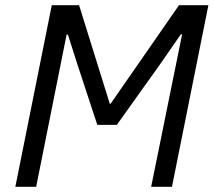

<svg xmlns="http://www.w3.org/2000/svg" viewBox="-20 -718 824 738"><path d="M561 0H641L781 -698H668L405 -319H402L284 -698H179L39 0H119L236 -585H241L278 -469L354 -238H429L594 -469L675 -586H680Z"/></svg>

Font: Braiins Sans
Style: Italic
Weight: 400
Italic angle: -11.31°
Designer: Mike Abbink, Paul van der Laan, Pieter van Rosmalen, Jiri Chlebus, Lubos Buracinsky
Foundry: Bold Monday, Sudetype
Version: Version 1.000;hotconv 1.0.109;makeotfexe 2.5.65596